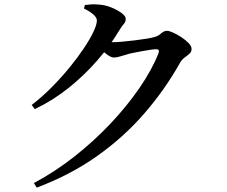

<svg xmlns="http://www.w3.org/2000/svg" viewBox="-20 -803 1040 878"><path d="M135 34Q231 -17 320 -87Q409 -157 485 -237.5Q561 -318 618 -401Q675 -484 705 -560Q711 -578 695 -578Q687 -578 669 -575.5Q651 -573 629.5 -569Q608 -565 588 -561Q568 -557 557 -553Q541 -549 527.5 -544.5Q514 -540 501 -540Q488 -540 470.5 -553Q453 -566 434 -582L451 -614Q467 -612 477.5 -611Q488 -610 498 -610Q513 -610 540 -612.5Q567 -615 596.5 -618.5Q626 -622 650 -626Q674 -630 684 -633Q704 -638 716.5 -650Q729 -662 744 -662Q754 -662 772.5 -653.5Q791 -645 810 -632.5Q829 -620 842.5 -606Q856 -592 856 -579Q856 -566 846.5 -557.5Q837 -549 824.5 -540Q812 -531 804 -517Q733 -391 639 -283Q545 -175 423.5 -89Q302 -3 148 55ZM125 -323Q173 -360 217 -404.5Q261 -449 298.5 -495Q336 -541 364 -583Q392 -625 407.5 -658Q423 -691 423 -709Q423 -723 406 -737.5Q389 -752 364 -764L368 -780Q382 -782 397.5 -783Q413 -784 434 -782Q462 -780 490 -768.5Q518 -757 536.5 -743Q555 -729 555 -717Q555 -703 546.5 -694Q538 -685 526 -665Q483 -593 423.5 -525Q364 -457 292.5 -400Q221 -343 139 -304Z"/></svg>

Font: Noto Serif TC SemiBold
Style: Regular
Weight: 600
Version: Version 2.002-H1;hotconv 1.1.0;makeotfexe 2.6.0